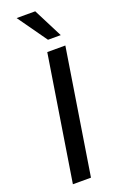

<svg xmlns="http://www.w3.org/2000/svg" viewBox="-177 -974 624 1018"><g transform="rotate(-20 135.5 -465.0)"><path d="M45 0 157 -705H259L147 0ZM183 -765 66 -930H171L255 -765Z"/></g></svg>

Font: Nunito Sans 10pt SemiCondensed SemiBold
Style: Italic
Weight: 600
Width: 4
Italic angle: -9°
Designer: Vernon Adams
Foundry: Vernon Adams
Version: Version 3.101;gftools[0.9.27]